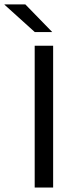

<svg xmlns="http://www.w3.org/2000/svg" viewBox="-80 -845 335 865"><path d="M159.4 -639V0H76.3V-639ZM154.7 -701.3 34.2 -825.1H-59.7V-823.7L76.9 -700.4H154.7Z"/></svg>

Font: Anek Kannada Medium
Style: Regular
Weight: 500
Designer: Vaishnavi Murthy, Maithili Shingre (Kannada) & Yesha Goshar (Latin)
Foundry: Ek Type
Version: Version 1.003